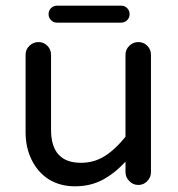

<svg xmlns="http://www.w3.org/2000/svg" viewBox="-20 -654 635 685"><path d="M153.3 -603.5Q153.3 -616.2 162.1 -625Q170.9 -633.8 183.6 -633.8H412.1Q424.8 -633.8 433.6 -625Q442.4 -616.2 442.4 -603.5Q442.4 -590.8 433.6 -582Q424.8 -573.2 412.1 -573.2H183.6Q170.9 -573.2 162.1 -582Q153.3 -590.8 153.3 -603.5ZM153.3 -14.6Q114.3 -40 92.8 -84Q71.3 -127.9 71.3 -181.6V-459Q71.3 -477.5 85 -490.7Q98.6 -503.9 117.2 -503.9Q135.7 -503.9 148.9 -490.7Q162.1 -477.5 162.1 -459V-191.4Q162.1 -73.2 268.6 -73.2Q315.4 -73.2 353 -96.7Q390.6 -120.1 427.7 -166V-459Q427.7 -477.5 441.4 -490.7Q455.1 -503.9 473.6 -503.9Q492.2 -503.9 505.4 -490.7Q518.6 -477.5 518.6 -459V-40Q518.6 -21.5 505.4 -7.8Q492.2 5.9 473.6 5.9Q455.1 5.9 441.4 -7.8Q427.7 -21.5 427.7 -40V-77.1Q387.7 -34.2 344.7 -11.7Q301.8 10.7 247.1 10.7Q194.3 10.7 153.3 -14.6Z"/></svg>

Font: FakePearl
Style: Regular
Weight: 400
Version: Version 1.2